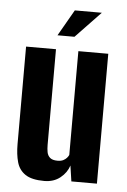

<svg xmlns="http://www.w3.org/2000/svg" viewBox="-49 -685 484 729"><g transform="rotate(5 192.5 -320.5)"><path d="M147.1 7.3Q99.3 7.3 75 -9.1Q50.6 -25.5 42.4 -55Q34.2 -84.5 34.2 -123.7V-495H148.2V-130.6Q148.2 -115.6 150.5 -102.8Q152.9 -89.9 162.1 -81.8Q171.4 -73.7 190.7 -73.7Q204.2 -73.7 212.6 -78Q221 -82.3 226.1 -88.2Q231.1 -94.1 233.5 -99.3V-495H347.5V0H250.1L241.3 -59.9Q232.6 -32.1 207.9 -12.4Q183.2 7.3 147.1 7.3ZM149.3 -548.1 206.6 -648H309.5L214 -548.1Z"/></g></svg>

Font: Alumni Sans SC Thin
Style: Regular
Weight: 100
Designer: Robert E. Leuschke
Foundry: Robert E. Leuschke
Version: Version 1.018